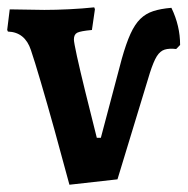

<svg xmlns="http://www.w3.org/2000/svg" viewBox="-25 -488 511 523"><path d="M164.1 15.2Q143.8 -60.7 123.5 -133.8Q103.2 -206.8 86.1 -264.7Q69.1 -322.6 59.2 -351.6Q43.1 -400.5 -3.4 -402L-5.4 -406.5L1.5 -462.5L95.8 -461Q126.9 -461 163.4 -462.8Q199.8 -464.6 231.6 -468L233.6 -463L225.4 -406.3Q194.5 -403.5 185.4 -398.9Q176.3 -394.3 176.3 -380.3Q176.3 -373.1 184.6 -334.8Q193 -296.5 207.3 -238.4Q221.6 -180.4 238.7 -112.6H249.7L306.7 -327.6Q318.6 -369.9 330.5 -396Q342.4 -422 357.2 -436.5Q372 -451 392.3 -457.6Q412.6 -464.3 441.9 -466.7Q465.7 -417.5 465.6 -365.5L454.9 -354.5Q436.1 -356.7 423.6 -352.9Q411.2 -349.1 402.1 -334.7Q393.1 -320.2 383.2 -289.2L295 0.5Z"/></svg>

Font: Alegreya
Style: Regular
Weight: 400
Designer: Juan Pablo del Peral
Foundry: Huerta Tipografica
Version: Version 2.009